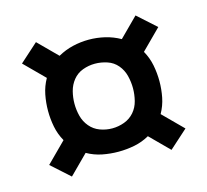

<svg xmlns="http://www.w3.org/2000/svg" viewBox="-72 -638 644 596"><g transform="rotate(-15 250.0 -340.0)"><path d="M410 -124 350 -184Q327 -171 301.5 -166Q276 -161 250 -161Q224 -161 198.5 -166Q173 -171 150 -184L90 -124L31 -177L94 -240Q81 -263 76 -288.5Q71 -314 71 -340Q71 -366 76 -391.5Q81 -417 94 -440L31 -503L90 -556L150 -496Q173 -509 198.5 -515Q224 -521 250 -521Q276 -521 301.5 -515Q327 -509 350 -496L410 -556L469 -503L406 -440Q419 -417 424 -391.5Q429 -366 429 -340Q429 -314 424 -288.5Q419 -263 406 -240L469 -177ZM250 -236Q270 -236 289 -243Q308 -250 321 -265Q334 -280 339 -300Q344 -320 344 -340Q344 -360 339 -380Q334 -400 321 -415.5Q308 -431 288.5 -437.5Q269 -444 249 -444Q229 -444 210 -437Q191 -430 178.5 -414.5Q166 -399 161 -379.5Q156 -360 156 -340Q156 -320 161 -300.5Q166 -281 179 -265.5Q192 -250 211 -243Q230 -236 250 -236Z"/></g></svg>

Font: iosevka_custom_sans_ss08 SmBd
Style: Regular
Weight: 600
Designer: Belleve Invis
Foundry: Belleve Invis
Version: Version 10.3.0; ttfautohint (v1.8.3)